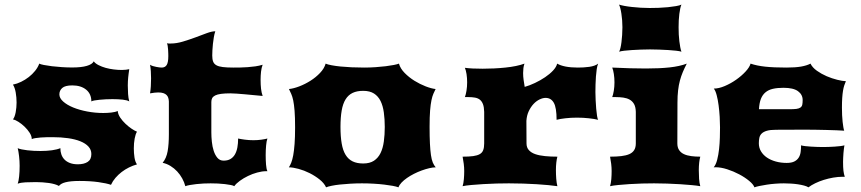

<svg xmlns="http://www.w3.org/2000/svg" viewBox="-20 -801 3704 826"><path d="M56.2 -10.7Q60.1 -21 62.3 -41.7Q64.5 -62.5 64.5 -87.9Q64.5 -108.4 62 -129.4Q59.6 -150.4 56.2 -163.6Q62 -160.6 73 -158.4Q84 -156.2 97.4 -154.5Q110.8 -152.8 125.7 -152.1Q140.6 -151.4 154.3 -151.4Q180.7 -151.4 203.4 -154.5Q226.1 -157.7 239.7 -163.6Q239.7 -149.4 243.9 -137Q248 -124.5 257.1 -115Q266.1 -105.5 280.5 -99.9Q294.9 -94.2 314.9 -94.2Q341.3 -94.2 357.2 -104.5Q373 -114.7 373 -138.2Q373 -156.7 360.6 -170.4Q348.1 -184.1 325.9 -193.1Q303.7 -202.1 272.9 -206.5Q242.2 -210.9 206.1 -210.9Q194.8 -210.9 181.4 -210.7Q168 -210.4 155.3 -209.5Q142.6 -208.5 132.1 -206.8Q121.6 -205.1 116.7 -202.6Q116.7 -215.3 107.7 -229.5Q98.6 -243.7 85.9 -255.9Q73.2 -268.1 59.3 -276.9Q45.4 -285.6 35.6 -287.6Q39.6 -292 42.5 -299.8Q45.4 -307.6 47.4 -317.6Q49.3 -327.6 50.3 -338.6Q51.3 -349.6 51.3 -359.9Q51.3 -381.8 47.6 -403.1Q43.9 -424.3 35.6 -437Q53.2 -440.4 70.8 -449Q88.4 -457.5 103.8 -469.5Q119.1 -481.4 131.1 -496.3Q143.1 -511.2 148.9 -527.3Q153.8 -524.4 168.5 -521.5Q183.1 -518.6 203.1 -516.1Q223.1 -513.7 246.1 -512.2Q269 -510.7 290.5 -510.7Q330.1 -510.7 353.5 -517.6Q377 -524.4 383.3 -537.1Q390.1 -527.8 404.1 -520.8Q418 -513.7 434.8 -509Q451.7 -504.4 469.7 -502.2Q487.8 -500 503.9 -500Q513.7 -500 521.7 -501Q529.8 -502 536.1 -503.4Q534.7 -493.2 533.4 -484.6Q532.2 -476.1 531.5 -468Q530.8 -460 530.3 -451.7Q529.8 -443.4 529.8 -433.6Q529.8 -415 531 -397Q532.2 -378.9 536.1 -364.7Q527.8 -370.1 508.1 -372.3Q488.3 -374.5 463.4 -374.5Q449.7 -374.5 435.3 -373.8Q420.9 -373 408.4 -371.8Q396 -370.6 386.5 -368.9Q377 -367.2 373 -364.7Q373 -397 350.6 -415.3Q328.1 -433.6 291 -433.6Q260.3 -433.6 247.8 -422.6Q235.4 -411.6 235.4 -395Q235.4 -378.9 251.7 -364.3Q268.1 -349.6 294.9 -338.6Q321.8 -327.6 355.5 -321.3Q389.2 -314.9 424.3 -314.9Q433.1 -314.9 442.1 -315.4Q451.2 -315.9 459.5 -316.9Q467.8 -317.9 474.9 -319.6Q481.9 -321.3 486.3 -323.7Q487.8 -309.1 497.3 -294.9Q506.8 -280.8 519.8 -268.6Q532.7 -256.3 546.1 -247.3Q559.6 -238.3 569.3 -234.4Q563 -224.6 559.3 -204.8Q555.7 -185.1 555.7 -162.6Q555.7 -142.1 558.6 -123.3Q561.5 -104.5 569.3 -93.8Q551.8 -88.9 534.9 -80.6Q518.1 -72.3 503.4 -61Q488.8 -49.8 476.8 -35.9Q464.8 -22 457.5 -5.9Q438 -12.7 402.8 -17.6Q367.7 -22.5 321.8 -22.5Q301.3 -22.5 286.6 -21Q272 -19.5 261.7 -16.8Q251.5 -14.2 244.6 -10.3Q237.8 -6.3 233.4 -1Q226.1 -5.4 215.1 -8.5Q204.1 -11.7 190.7 -13.7Q177.2 -15.6 162.8 -16.6Q148.4 -17.6 134.8 -17.6Q109.9 -17.6 89.4 -16.6Q68.8 -15.6 56.2 -10.7Z M679.7 -100.6Q695.8 -120.1 701.2 -150.4Q706.5 -180.7 706.5 -223.1V-364.3Q706.1 -373 703.9 -380.1Q701.7 -387.2 696.5 -392.3Q691.4 -397.5 682.6 -400.4Q673.8 -403.3 660.6 -403.3Q653.3 -403.3 644.8 -402.3Q636.2 -401.4 625.5 -399.4Q627.9 -413.6 628.9 -430.2Q629.9 -446.8 629.9 -463.9Q629.9 -479.5 628.9 -494.6Q627.9 -509.8 625.5 -522.5Q630.4 -519 637.7 -516.8Q645 -514.6 652.3 -513.2Q659.7 -511.7 666 -511Q672.4 -510.3 675.8 -510.3Q689.9 -510.3 697 -521.2Q704.1 -532.2 704.1 -559.6Q704.1 -564 703.9 -571.8Q703.6 -579.6 703.1 -587.9Q702.6 -596.2 701.4 -603.5Q700.2 -610.8 698.2 -614.7Q702.1 -613.8 706.1 -613.8Q710 -613.8 714.4 -613.8Q739.3 -613.8 766.8 -622.1Q794.4 -630.4 820.6 -640.1Q846.7 -649.9 869.1 -658.2Q891.6 -666.5 906.2 -666.5Q902.3 -654.8 899.9 -640.6Q897.5 -626.5 896 -612.3Q894.5 -598.1 893.8 -584.7Q893.1 -571.3 893.1 -562Q893.1 -545.9 897 -535.9Q900.9 -525.9 910.9 -520.3Q920.9 -514.6 938.7 -512.5Q956.5 -510.3 984.4 -510.3Q996.1 -510.3 1012 -510.5Q1027.8 -510.7 1044.9 -512Q1062 -513.2 1078.9 -515.6Q1095.7 -518.1 1109.9 -522.5Q1105 -509.8 1103 -492.7Q1101.1 -475.6 1101.1 -457.5Q1101.1 -437 1103 -419.4Q1105 -401.9 1109.9 -388.2Q1093.3 -389.6 1073.5 -391.6Q1053.7 -393.6 1034.2 -395.3Q1014.6 -397 998 -398.2Q981.4 -399.4 971.2 -399.4Q946.8 -399.4 930.9 -397.2Q915 -395 905.8 -390.4Q896.5 -385.7 892.8 -378.7Q889.2 -371.6 889.2 -362.3V-231.4Q889.2 -212.4 891.4 -191.2Q893.6 -169.9 899.4 -151.9Q905.3 -133.8 915.5 -121.8Q925.8 -109.9 941.9 -109.9Q959.5 -109.9 971.4 -116.9Q983.4 -124 990.7 -136.7Q998 -149.4 1001.2 -166.7Q1004.4 -184.1 1004.4 -205.1Q1015.1 -202.6 1033.2 -200.2Q1051.3 -197.8 1070.3 -197.8Q1088.9 -197.8 1105.2 -200.2Q1121.6 -202.6 1130.4 -205.1Q1126.5 -194.3 1124.8 -175Q1123 -155.8 1123 -133.8Q1123 -111.8 1124.5 -92.8Q1126 -73.7 1130.4 -64.5H1125.5Q1107.4 -64.5 1086.7 -58.8Q1065.9 -53.2 1046.9 -43.9Q1027.8 -34.7 1012 -23.2Q996.1 -11.7 987.8 0Q983.9 -2.9 972.9 -5.1Q961.9 -7.3 947.5 -9Q933.1 -10.7 917 -11.5Q900.9 -12.2 886.2 -12.2Q871.6 -12.2 855.7 -11.5Q839.8 -10.7 824.7 -9Q809.6 -7.3 797.1 -5.1Q784.7 -2.9 777.3 0Q772.9 -17.1 763.9 -33.4Q754.9 -49.8 742.2 -63.5Q729.5 -77.1 713.6 -86.9Q697.8 -96.7 679.7 -100.6Z M1222.7 -81.1Q1228 -88.9 1232.9 -101.1Q1237.8 -113.3 1241.5 -133.1Q1245.1 -152.8 1247.3 -181.9Q1249.5 -210.9 1249.5 -252.9Q1249.5 -296.9 1247.3 -324.2Q1245.1 -351.6 1241.5 -368.9Q1237.8 -386.2 1232.9 -397Q1228 -407.7 1223.1 -418Q1242.7 -419.9 1267.6 -429.4Q1292.5 -439 1315.7 -453.6Q1338.9 -468.3 1356.9 -487.3Q1375 -506.3 1380.9 -527.3Q1389.6 -523.4 1406.2 -520.3Q1422.9 -517.1 1444.8 -514.9Q1466.8 -512.7 1492.7 -511.5Q1518.6 -510.3 1546.4 -510.3Q1571.8 -510.3 1595.7 -512Q1619.6 -513.7 1639.6 -516.1Q1659.7 -518.6 1674.3 -521.5Q1689 -524.4 1696.3 -527.3Q1702.1 -506.3 1720.7 -487.3Q1739.3 -468.3 1762.9 -453.6Q1786.6 -439 1811.3 -429.4Q1835.9 -419.9 1854 -418Q1849.1 -408.2 1844.5 -397.7Q1839.8 -387.2 1836.2 -369.9Q1832.5 -352.5 1830.3 -325.4Q1828.1 -298.3 1828.1 -255.4Q1828.1 -212.9 1829.6 -183.3Q1831.1 -153.8 1834 -133.8Q1836.9 -113.8 1842 -101.6Q1847.2 -89.4 1854.5 -81.1Q1842.3 -81.1 1826.7 -77.4Q1811 -73.7 1794.2 -67.6Q1777.3 -61.5 1761 -53.2Q1744.6 -44.9 1731 -35.4Q1717.3 -25.9 1707.5 -15.6Q1697.8 -5.4 1694.3 4.9Q1685.1 1.5 1669.4 -1.5Q1653.8 -4.4 1633.3 -6.8Q1612.8 -9.3 1588.4 -10.7Q1564 -12.2 1537.1 -12.2Q1510.7 -12.2 1486.6 -10.7Q1462.4 -9.3 1442.1 -7.1Q1421.9 -4.9 1406.5 -1.7Q1391.1 1.5 1382.8 4.9Q1374.5 -13.2 1355 -28.8Q1335.4 -44.4 1312 -56.2Q1288.6 -67.9 1264.4 -74.5Q1240.2 -81.1 1222.7 -81.1ZM1444.8 -254.9Q1444.8 -213.4 1450 -183.6Q1455.1 -153.8 1466.8 -134.8Q1478.5 -115.7 1497.1 -106.7Q1515.6 -97.7 1542.5 -97.7Q1570.8 -97.7 1588.9 -109.6Q1606.9 -121.6 1617.2 -142.6Q1627.4 -163.6 1631.3 -192.4Q1635.3 -221.2 1635.3 -254.9Q1635.3 -288.6 1631.3 -317.1Q1627.4 -345.7 1617.2 -366.5Q1606.9 -387.2 1588.9 -398.7Q1570.8 -410.2 1542.5 -410.2Q1515.6 -410.2 1497.1 -401.4Q1478.5 -392.6 1466.8 -373.8Q1455.1 -355 1450 -325.7Q1444.8 -296.4 1444.8 -254.9Z M1970.2 0Q1974.1 -12.7 1975.6 -30.3Q1977.1 -47.9 1977.1 -64.9Q1977.1 -80.6 1975.1 -96.2Q1973.1 -111.8 1970.2 -127Q1997.6 -127 2015.4 -129.4Q2033.2 -131.8 2043.9 -137.9Q2054.7 -144 2058.8 -155.3Q2063 -166.5 2063 -184.1V-319.8Q2062.5 -340.8 2057.6 -353.3Q2052.7 -365.7 2044.2 -372.3Q2035.6 -378.9 2023.2 -381.1Q2010.7 -383.3 1995.1 -383.3H1980Q1983.9 -393.1 1986.8 -410.4Q1989.7 -427.7 1989.7 -446.8Q1989.7 -465.3 1987.1 -482.2Q1984.4 -499 1980 -509.3Q1994.1 -507.3 2013.9 -506.3Q2033.7 -505.4 2056.6 -505.4Q2080.1 -505.4 2105.2 -506.6Q2130.4 -507.8 2154.3 -510.3Q2178.2 -512.7 2199.5 -517.1Q2220.7 -521.5 2236.3 -527.3Q2232.9 -517.6 2231.7 -507.6Q2230.5 -497.6 2230.5 -486.8Q2230.5 -471.7 2232.7 -456.5Q2234.9 -441.4 2237.3 -427.2Q2258.3 -433.1 2281.5 -444.1Q2304.7 -455.1 2325 -468.8Q2345.2 -482.4 2359.4 -497.6Q2373.5 -512.7 2377 -527.3Q2391.1 -519 2413.8 -514.6Q2436.5 -510.3 2465.8 -510.3Q2477.5 -510.3 2490.2 -511Q2502.9 -511.7 2514.9 -513.4Q2526.9 -515.1 2536.9 -518.6Q2546.9 -522 2553.2 -527.3Q2549.3 -517.6 2547.1 -502.9Q2544.9 -488.3 2543.7 -471.4Q2542.5 -454.6 2542 -437.3Q2541.5 -419.9 2541.5 -404.8Q2541.5 -389.6 2542.5 -370.4Q2543.5 -351.1 2544.9 -333.3Q2546.4 -315.4 2548.6 -302.2Q2550.8 -289.1 2553.2 -285.6Q2537.1 -289.6 2512.9 -292.2Q2488.8 -294.9 2462.4 -294.9Q2436 -294.9 2412.6 -292.2Q2389.2 -289.6 2374.5 -285.6Q2374.5 -337.9 2362.5 -358.9Q2350.6 -379.9 2327.1 -379.9Q2315.4 -379.9 2301.5 -373.3Q2287.6 -366.7 2275.6 -354Q2263.7 -341.3 2254.9 -323Q2246.1 -304.7 2244.6 -281.2L2245.1 -184.1Q2245.1 -166.5 2255.1 -155.3Q2265.1 -144 2282.7 -137.9Q2300.3 -131.8 2324.7 -129.4Q2349.1 -127 2377.9 -127Q2375 -116.7 2373.3 -101.6Q2371.6 -86.4 2371.6 -69.3Q2371.6 -50.8 2373 -32Q2374.5 -13.2 2377.9 0Q2362.3 -2.4 2339.4 -4.6Q2316.4 -6.8 2289.1 -8.5Q2261.7 -10.3 2231 -11.2Q2200.2 -12.2 2169.4 -12.2Q2146 -12.2 2116.9 -11.5Q2087.9 -10.7 2059.6 -9Q2031.2 -7.3 2007.1 -5.1Q1982.9 -2.9 1970.2 0Z M2643.6 -578.6Q2646.5 -584 2649.2 -594.7Q2651.9 -605.5 2653.6 -619.6Q2655.3 -633.8 2656.5 -650.1Q2657.7 -666.5 2657.7 -683.6Q2657.7 -699.2 2656.5 -714.1Q2655.3 -729 2653.3 -741.9Q2651.4 -754.9 2648.7 -765.1Q2646 -775.4 2643.1 -781.2Q2651.9 -778.3 2666.3 -775.6Q2680.7 -772.9 2698.5 -771Q2716.3 -769 2736.1 -767.8Q2755.9 -766.6 2774.9 -766.6Q2792.5 -766.6 2813.2 -767.3Q2834 -768.1 2853.3 -770Q2872.6 -772 2888.2 -774.7Q2903.8 -777.3 2911.6 -781.2Q2908.7 -774.9 2906.5 -764.6Q2904.3 -754.4 2902.6 -741.5Q2900.9 -728.5 2900.1 -713.6Q2899.4 -698.7 2899.4 -683.6Q2899.4 -668 2900.1 -652.8Q2900.9 -637.7 2902.6 -623.8Q2904.3 -609.9 2906.5 -598.1Q2908.7 -586.4 2911.6 -578.6Q2903.8 -581.1 2888.9 -582.8Q2874 -584.5 2855.2 -585.7Q2836.4 -586.9 2815.9 -587.6Q2795.4 -588.4 2776.4 -588.4Q2757.3 -588.4 2737.3 -587.6Q2717.3 -586.9 2699 -585.7Q2680.7 -584.5 2666 -582.8Q2651.4 -581.1 2643.6 -578.6ZM2604.5 0Q2608.4 -12.7 2609.9 -30.3Q2611.3 -47.9 2611.3 -64.9Q2611.3 -80.6 2609.4 -96.2Q2607.4 -111.8 2604.5 -127Q2631.8 -127 2652.6 -129.4Q2673.3 -131.8 2687.3 -137.9Q2701.2 -144 2708.3 -155.3Q2715.3 -166.5 2715.3 -184.1V-319.8Q2714.8 -340.8 2707.8 -353.3Q2700.7 -365.7 2689 -372.3Q2677.2 -378.9 2661.9 -381.1Q2646.5 -383.3 2629.4 -383.3H2613.8Q2617.7 -393.1 2620.6 -410.4Q2623.5 -427.7 2623.5 -446.8Q2623.5 -465.3 2620.8 -482.7Q2618.2 -500 2613.8 -510.3Q2655.3 -508.3 2691.2 -507.3Q2727.1 -506.3 2758.8 -506.3Q2817.9 -506.3 2860.8 -511Q2903.8 -515.6 2934.6 -527.3Q2924.8 -508.3 2917.5 -491Q2910.2 -473.6 2905 -454.3Q2899.9 -435.1 2897.2 -412.1Q2894.5 -389.2 2894.5 -359.4L2894 -184.1Q2894 -166.5 2901.6 -155.3Q2909.2 -144 2922.4 -137.9Q2935.5 -131.8 2953.6 -129.4Q2971.7 -127 2992.7 -127Q2989.7 -116.7 2988 -101.6Q2986.3 -86.4 2986.3 -69.3Q2986.3 -50.8 2987.5 -32Q2988.8 -13.2 2992.7 0Q2979.5 -2.4 2956.5 -4.6Q2933.6 -6.8 2906.5 -8.5Q2879.4 -10.3 2849.9 -11.2Q2820.3 -12.2 2793.9 -12.2Q2770.5 -12.2 2742.9 -11.5Q2715.3 -10.7 2688.7 -9Q2662.1 -7.3 2639.6 -5.1Q2617.2 -2.9 2604.5 0Z M3050.3 -81.1Q3060.1 -92.8 3065.4 -113.8Q3070.8 -134.8 3073.5 -159.4Q3076.2 -184.1 3076.9 -209Q3077.6 -233.9 3077.6 -252.9Q3077.6 -272.9 3076.2 -298.3Q3074.7 -323.7 3071.5 -347.9Q3068.4 -372.1 3063.2 -391.6Q3058.1 -411.1 3050.8 -419.9Q3072.3 -419.9 3098.1 -430.9Q3124 -441.9 3147.2 -458.3Q3170.4 -474.6 3187.5 -493.2Q3204.6 -511.7 3209 -527.3Q3235.8 -518.1 3272.5 -514.2Q3309.1 -510.3 3363.3 -510.3Q3401.4 -510.3 3426.3 -514.6Q3451.2 -519 3466.8 -527.3Q3475.1 -510.3 3494.4 -496.6Q3513.7 -482.9 3536.4 -473.1Q3559.1 -463.4 3581.8 -457.8Q3604.5 -452.1 3619.1 -451.7Q3615.2 -443.4 3612.1 -433.6Q3608.9 -423.8 3606.7 -410.6Q3604.5 -397.5 3603.3 -379.6Q3602.1 -361.8 3602.1 -337.9Q3602.1 -321.3 3602.8 -305.7Q3603.5 -290 3605 -276.9Q3606.4 -263.7 3608.2 -253.7Q3609.9 -243.7 3611.8 -238.8Q3599.6 -239.7 3579.1 -240.5Q3558.6 -241.2 3534.2 -241.9Q3509.8 -242.7 3483.2 -242.9Q3456.5 -243.2 3432.6 -243.2Q3404.3 -243.2 3376.2 -242.9Q3348.1 -242.7 3318.4 -242.7Q3293.5 -242.7 3278.8 -238.3Q3264.2 -233.9 3256.6 -226.3Q3249 -218.8 3246.8 -208Q3244.6 -197.3 3244.6 -184.6Q3244.6 -165.5 3253.9 -149.9Q3263.2 -134.3 3279.3 -123.3Q3295.4 -112.3 3317.4 -106.2Q3339.4 -100.1 3364.3 -100.1Q3384.8 -100.1 3397 -106.2Q3409.2 -112.3 3415.8 -122.6Q3422.4 -132.8 3424.3 -146.5Q3426.3 -160.2 3426.3 -175.8Q3432.1 -173.8 3443.8 -172.4Q3455.6 -170.9 3469.2 -170.2Q3482.9 -169.4 3496.8 -168.9Q3510.7 -168.5 3521 -168.5Q3531.2 -168.5 3544.4 -168.9Q3557.6 -169.4 3570.6 -170.2Q3583.5 -170.9 3594.7 -172.4Q3606 -173.8 3612.8 -175.8Q3611.8 -170.4 3610.6 -161.4Q3609.4 -152.3 3608.6 -142.1Q3607.9 -131.8 3607.4 -121.6Q3606.9 -111.3 3606.9 -104.5Q3606.9 -80.6 3608.6 -66.2Q3610.4 -51.8 3614.3 -40.5H3605.5Q3585.4 -40.5 3564.5 -36.9Q3543.5 -33.2 3523.9 -27.1Q3504.4 -21 3487.3 -12.7Q3470.2 -4.4 3458 4.9Q3451.2 0.5 3439.2 -2.7Q3427.2 -5.9 3412.8 -8.1Q3398.4 -10.3 3382.6 -11.2Q3366.7 -12.2 3352.1 -12.2Q3334.5 -12.2 3315.4 -10.7Q3296.4 -9.3 3279.1 -6.6Q3261.7 -3.9 3247.6 -1Q3233.4 2 3225.6 4.9Q3221.2 -7.8 3202.9 -22.9Q3184.6 -38.1 3160.2 -51Q3135.7 -64 3108.4 -72.8Q3081.1 -81.5 3058.6 -81.5Q3056.2 -81.5 3054.2 -81.3Q3052.2 -81.1 3050.3 -81.1ZM3375 -331.1Q3394.5 -331.1 3406 -332.5Q3417.5 -334 3423.6 -338.4Q3429.7 -342.8 3431.4 -350.3Q3433.1 -357.9 3433.1 -370.6Q3433.1 -394 3413.1 -408.7Q3393.1 -423.3 3350.6 -423.3Q3324.2 -423.3 3305.2 -418.9Q3286.1 -414.6 3273.2 -403.8Q3260.3 -393.1 3253.4 -375.5Q3246.6 -357.9 3245.1 -331.1Z"/></svg>

Font: Arbutus
Style: Regular
Weight: 400
Designer: Karolina Lach
Foundry: Sorkin Type Co.
Version: Version 1.003